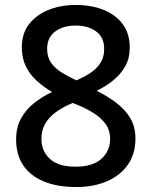

<svg xmlns="http://www.w3.org/2000/svg" viewBox="-20 -744 612 774"><path d="M285 -724Q348 -724 397 -704.5Q446 -685 474.5 -647Q503 -609 503 -552Q503 -509 485 -477Q467 -445 437 -420.5Q407 -396 370 -378Q412 -357 447.5 -330.5Q483 -304 504.5 -269Q526 -234 526 -185Q526 -125 496.5 -81.5Q467 -38 413 -14Q359 10 287 10Q210 10 155.5 -13Q101 -36 73 -78.5Q45 -121 45 -182Q45 -231 65 -267Q85 -303 118 -329Q151 -355 190 -373Q156 -393 128 -418.5Q100 -444 84 -477Q68 -510 68 -553Q68 -609 97 -646.5Q126 -684 175.5 -704Q225 -724 285 -724ZM147 -184Q147 -135 181 -103.5Q215 -72 285 -72Q353 -72 388.5 -103.5Q424 -135 424 -185Q424 -218 406.5 -243Q389 -268 358.5 -287.5Q328 -307 288 -323L273 -329Q232 -312 204 -291Q176 -270 161.5 -244Q147 -218 147 -184ZM284 -641Q235 -641 202.5 -617Q170 -593 170 -547Q170 -514 186 -491Q202 -468 229 -451.5Q256 -435 288 -420Q320 -434 345 -450.5Q370 -467 385 -490.5Q400 -514 400 -547Q400 -593 368 -617Q336 -641 284 -641Z"/></svg>

Font: Noto Sans Armenian Medium
Style: Regular
Weight: 500
Designer: Monotype Design Team
Foundry: Monotype Imaging Inc.
Version: Version 2.007